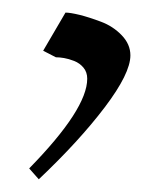

<svg xmlns="http://www.w3.org/2000/svg" viewBox="-20 -114 262 302"><path d="M25.9 150.9Q117.2 57.6 117.2 9.8Q117.2 -0.5 111.3 -7.6Q105.5 -14.6 96.7 -18.1Q87.9 -21.5 80.8 -22.7Q73.7 -23.9 67.9 -23.9L47.9 -34.2L83 -94.2Q90.3 -94.2 105.2 -90.6Q120.1 -86.9 138.9 -79.8Q157.7 -72.8 171.4 -58.6Q185.1 -44.4 185.1 -26.9Q185.1 1.5 144.8 54.7Q104.5 107.9 41 168Z"/></svg>

Font: Dehuti Alt
Style: Italic
Weight: 400
Version: Version 1.2